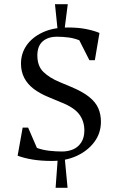

<svg xmlns="http://www.w3.org/2000/svg" viewBox="-20 -755 564 915"><path d="M245 140 255 3H289L302 140ZM254 -618 242 -735H303L288 -618ZM227 12Q177 12 136.5 5.5Q96 -1 64 -13L88 -147H114L156 -50Q184 -40 215 -36.5Q246 -33 276 -33Q304 -33 328 -43Q352 -53 367 -76Q382 -99 382 -133Q382 -178 357 -211Q332 -244 267 -269L212 -292Q170 -309 140.5 -331.5Q111 -354 95.5 -384Q80 -414 80 -452Q80 -500 106.5 -538.5Q133 -577 183 -600.5Q233 -624 303 -624Q353 -624 390.5 -616.5Q428 -609 454 -598L432 -468H406L358 -563Q333 -573 306 -576.5Q279 -580 252 -580Q208 -580 183 -557.5Q158 -535 158 -491Q158 -440 187 -412Q216 -384 264 -364L319 -341Q374 -318 405 -293Q436 -268 448.5 -239Q461 -210 461 -175Q461 -121 430 -79Q399 -37 346.5 -12.5Q294 12 227 12Z"/></svg>

Font: Ancizar Serif Light
Style: Regular
Weight: 400
Version: Version 8.100